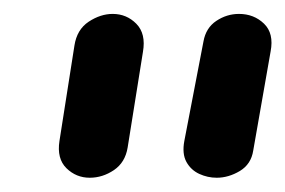

<svg xmlns="http://www.w3.org/2000/svg" viewBox="-20 -945 410 276"><path d="M291.5 -689.5Q278.5 -689.5 266.5 -695Q254.5 -700.5 248 -712.2Q241.5 -724 245 -742.5L272.5 -885.5Q276 -905 291 -915Q306 -925 323.5 -925Q345 -925 359.5 -911Q374 -897 369 -871L344 -728.5Q341 -709 324.8 -699.2Q308.5 -689.5 291.5 -689.5ZM109 -689.5Q89.5 -689.5 75.5 -703.2Q61.5 -717 65.5 -742.5L87 -879.5Q90.5 -902.5 107.5 -913.8Q124.5 -925 142 -925Q162 -925 176 -910.8Q190 -896.5 185.5 -870.5L163.5 -733Q160 -711.5 143.8 -700.5Q127.5 -689.5 109 -689.5Z"/></svg>

Font: Edu AU VIC WA NT Pre Medium
Style: Regular
Weight: 500
Designer: Tina and Corey Anderson, Eben Sorkin, Mirko Velimirovic
Foundry: Google for Education
Version: Version 1.001